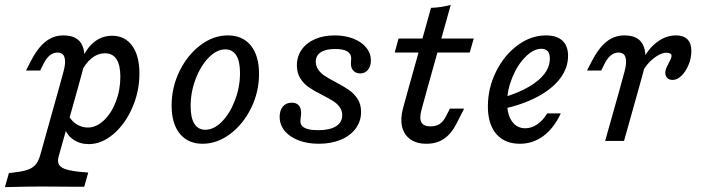

<svg xmlns="http://www.w3.org/2000/svg" viewBox="-92 -569 2858 775"><path d="M140.2 -356.8Q123.3 -356.8 109.6 -346Q96 -335.2 84.8 -313.6L70 -284.2H12.8L30.9 -319.6Q59.7 -375.6 91.7 -400.9Q123.7 -426.1 163.6 -426.1Q223.1 -426.1 240.6 -384.5Q258.2 -342.9 239.4 -275.7L220.4 -206.7H144.2L164.7 -281.5Q174.3 -316.8 168.6 -336.8Q162.8 -356.8 140.2 -356.8ZM-34.3 185.5 -72.2 186.3 -56.1 129.8 -20.1 125.1Q8.2 121.2 25.9 113.8Q43.5 106.3 53.8 92.9Q64 79.4 70.4 57.1L144.2 -206.7H220.4L144.9 61.9Q139.2 81.9 145.5 94.4Q151.8 106.9 172.8 113.9Q193.8 120.9 233.3 124.9L264.2 127.5L248 184.8Q223.5 184.8 198.2 184.7Q161 183.9 76.6 183.9H72.9H74.3Q27.1 183.9 -34.3 185.5ZM470.8 -272Q470.8 -199.8 441.8 -133.8Q412.9 -67.7 365.5 -27.5Q318.2 12.7 265.9 12.7Q230.6 12.7 203.9 -5.7Q177.1 -24.2 168.1 -55L185 -101.8Q197.8 -79.3 218.4 -66.8Q239 -54.2 262.2 -54.2Q296.4 -54.2 326.9 -82.7Q357.4 -111.1 375.6 -158.5Q393.8 -205.9 393.8 -259.1Q393.8 -306.1 378.3 -330Q362.7 -353.9 331.6 -353.9Q302.5 -353.9 277.2 -333.4Q251.9 -312.8 233.8 -274.5L234.2 -317.8Q252.4 -369.3 285.2 -397Q317.9 -424.7 360.4 -424.7Q412.3 -424.7 441.6 -384.3Q470.8 -343.9 470.8 -272Z M600.7 -143Q600.7 -216.5 632.5 -281.6Q664.3 -346.7 716.7 -386.4Q769.1 -426.1 827.5 -426.1Q887.3 -426.1 920.5 -385.1Q953.6 -344.2 953.6 -271Q953.6 -198.3 921.8 -133.2Q890 -68.1 837.2 -28.4Q784.4 11.3 726 11.3Q667 11.3 633.8 -29.3Q600.7 -69.9 600.7 -143ZM876.8 -274.2Q876.8 -321.6 861.6 -345.6Q846.4 -369.7 817.5 -369.7Q782.7 -369.7 750.3 -336.4Q717.9 -303.2 697.7 -250.2Q677.5 -197.2 677.5 -140.6Q677.5 -93.2 692.7 -69.2Q707.9 -45.2 736.8 -45.2Q771.5 -45.2 804 -78.3Q836.4 -111.5 856.6 -164.6Q876.8 -217.6 876.8 -274.2Z M1036.8 -97.4Q1036.8 -123.7 1049.9 -139.1Q1063 -154.5 1085.6 -154.5Q1104 -154.5 1113.7 -144Q1123.4 -133.6 1123.4 -112.9Q1123.4 -107.7 1122.9 -102.6Q1122.4 -97.4 1121.5 -92.3Q1121.4 -88.2 1121 -85.7Q1120.6 -83.2 1120.6 -79.2Q1120.6 -67.4 1128.6 -59.4Q1136.6 -51.5 1152.6 -47.5Q1168.6 -43.5 1192.4 -43.5Q1238.9 -43.5 1264.1 -59.2Q1289.3 -74.9 1289.3 -103.9Q1289.3 -122.9 1278.9 -137Q1268.5 -151.1 1252.4 -161.3Q1236.4 -171.5 1209 -185.5Q1175.8 -202.2 1155.3 -216.2Q1134.7 -230.1 1120.5 -252Q1106.4 -274 1106.4 -305.2Q1106.4 -341.1 1125.7 -368.6Q1145.1 -396.2 1179.7 -411.2Q1214.3 -426.1 1258.8 -426.1Q1300.7 -426.1 1334 -413.1Q1367.3 -400.2 1386.2 -377.1Q1405.1 -354 1405.1 -324.8Q1405.1 -301.6 1393.2 -287.1Q1381.2 -272.6 1361.9 -272.6Q1345.3 -272.6 1334.9 -283.2Q1324.5 -293.8 1324.5 -310.8Q1324.5 -315.2 1324.7 -318.1Q1324.9 -321 1325.1 -325.2Q1325.3 -327.9 1325.4 -329.4Q1325.6 -330.9 1325.6 -333.4Q1325.6 -352.2 1309.3 -361.7Q1293.1 -371.3 1260.5 -371.3Q1222.4 -371.3 1202.5 -357.8Q1182.6 -344.4 1182.6 -320.5Q1182.6 -301.5 1193.1 -287.1Q1203.5 -272.6 1219.2 -262.5Q1234.8 -252.3 1262.9 -237.5Q1296.9 -219.4 1317 -205.5Q1337.2 -191.5 1351.4 -169.7Q1365.5 -147.8 1365.5 -117.3Q1365.5 -79.8 1343.8 -50.4Q1322.1 -20.9 1283.2 -4.8Q1244.3 11.3 1195 11.3Q1149 11.3 1113 -2.5Q1076.9 -16.2 1056.9 -41Q1036.8 -65.7 1036.8 -97.4Z M1727.4 -549.2 1631.5 -206.7H1555.3L1647.8 -537.3Q1688.8 -538.7 1727.4 -549.2ZM1516.6 -413.4H1820.2L1804 -356.9H1501.3ZM1534.9 -132.8 1555.3 -206.7H1631.5L1609.6 -126.6Q1599.9 -91.9 1608.8 -75.4Q1617.7 -58.9 1645.9 -58.9Q1667.7 -58.9 1682.6 -68.5Q1697.5 -78.2 1708.8 -100.8L1724.1 -130.6H1781.4L1751.6 -71.8Q1730.6 -29.8 1700.9 -9.3Q1671.3 11.3 1629.1 11.3Q1589.3 11.3 1563.9 -7.1Q1538.5 -25.5 1530.9 -57.8Q1523.4 -90.2 1534.9 -132.8Z M1877.3 -139.2Q1877.3 -213.2 1910.1 -279.5Q1942.8 -345.8 1996.9 -386Q2051 -426.1 2111.8 -426.1Q2155.1 -426.1 2178.1 -404.9Q2201 -383.6 2201 -343.6Q2201 -294.8 2169.1 -252.5Q2137.2 -210.2 2077.6 -178.4Q2018 -146.7 1936.8 -129L1937.6 -175Q1999.5 -193.7 2041.7 -218Q2083.8 -242.2 2105.6 -271Q2127.4 -299.9 2127.4 -332.5Q2127.4 -352.4 2118.8 -362.2Q2110.2 -372.1 2093.8 -372.1Q2061.6 -372.1 2029.2 -339.7Q1996.7 -307.3 1975.9 -256.3Q1955 -205.3 1955 -155.1Q1955 -106.7 1974.7 -79Q1994.3 -51.3 2028.2 -51.3Q2053.3 -51.3 2076.5 -67Q2099.7 -82.7 2116.7 -111.3H2171.6Q2143.7 -51.4 2101.3 -20Q2059 11.3 2006.3 11.3Q1945.2 11.3 1911.3 -28.2Q1877.3 -67.7 1877.3 -139.2Z M2404.7 -356.8Q2387.8 -356.8 2374.2 -346Q2360.5 -335.2 2349.3 -313.6L2334.6 -284.2H2277.3L2295.5 -319.6Q2324.3 -375.6 2356.2 -400.9Q2388.2 -426.1 2428.1 -426.1Q2487.6 -426.1 2505.1 -384.5Q2522.7 -342.9 2503.9 -275.7L2484.9 -206.7H2408.8L2429.2 -281.5Q2438.8 -316.8 2433.1 -336.8Q2427.4 -356.8 2404.7 -356.8ZM2408.8 -206.7H2484.9L2426.8 0H2350.6ZM2593.5 -275.4Q2593.5 -284.5 2597.2 -293.6Q2600.9 -302.6 2607.4 -314.8Q2611.5 -322.2 2615.1 -330Q2618.7 -337.7 2618.7 -343.5Q2618.7 -349.4 2613.4 -352.8Q2608.1 -356.2 2599.1 -356.2Q2574.7 -356.2 2546.2 -333.5Q2517.6 -310.9 2500.7 -278.2L2500.2 -322.8Q2523.5 -371.7 2559.8 -398.9Q2596.1 -426.1 2636.5 -426.1Q2666.9 -426.1 2682.8 -410.3Q2698.6 -394.4 2698.6 -363.2Q2698.6 -334.7 2687.5 -307.6Q2676.3 -280.4 2659 -263.4Q2641.6 -246.4 2623.4 -246.4Q2609.3 -246.4 2601.4 -254.3Q2593.5 -262.2 2593.5 -275.4Z"/></svg>

Font: Playfair Micro SmCond SmLight
Style: Italic
Weight: 360
Width: 4
Italic angle: -15.6°
Designer: Claus Eggers Sørensen
Foundry: Claus Eggers Sørensen
Version: Version 2.203;Glyphs 3.3 (3326)